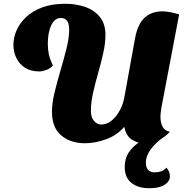

<svg xmlns="http://www.w3.org/2000/svg" viewBox="-20 -738 992 1016"><path d="M429 20Q353 20 304 -21.5Q255 -63 255 -146Q255 -193 269 -250Q283 -307 300.5 -366.5Q318 -426 332 -481.5Q346 -537 346 -582Q346 -615 334 -629Q322 -643 302 -643Q270 -643 251.5 -605Q233 -567 233 -506Q233 -477 238.5 -451Q244 -425 260 -391Q245 -375 224.5 -367.5Q204 -360 187 -360Q143 -360 112.5 -379.5Q82 -399 66.5 -431Q51 -463 51 -501Q51 -539 67.5 -577Q84 -615 117.5 -647Q151 -679 202.5 -698.5Q254 -718 325 -718Q383 -718 431.5 -701Q480 -684 509 -647.5Q538 -611 538 -554Q538 -510 526.5 -458Q515 -406 499.5 -352Q484 -298 472.5 -246.5Q461 -195 461 -152Q461 -116 478 -97.5Q495 -79 515 -79Q546 -79 571.5 -100.5Q597 -122 614.5 -155Q632 -188 638 -223L695 -537Q709 -612 746 -645Q783 -678 839 -678Q859 -678 881.5 -673.5Q904 -669 928 -662L835 -173Q833 -159 831 -146Q829 -133 829 -120Q829 -90 840 -68Q851 -46 879 -41Q855 -13 818 3.5Q781 20 744 20Q706 20 676 -0.5Q646 -21 638 -67Q599 -22 541.5 -1Q484 20 429 20ZM771 258Q710 258 675 229.5Q640 201 640 146Q640 100 662.5 67Q685 34 721 12Q757 -10 799 -22L843 -16V-10Q806 15 779 50.5Q752 86 752 123Q752 174 799 174Q817 174 833 168.5Q849 163 861 149Q870 161 874.5 170.5Q879 180 879 196Q879 221 851.5 239.5Q824 258 771 258Z"/></svg>

Font: Sansita Swashed ExtraBold
Style: Regular
Weight: 800
Designer: Pablo Cosgaya
Foundry: Omnibus-Type
Version: Version 1.003; ttfautohint (v1.8.3)